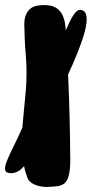

<svg xmlns="http://www.w3.org/2000/svg" viewBox="-46 -733 359 750"><path d="M219.7 -441.4C276.4 -564.5 321.3 -685.5 270.5 -694.3C248 -698.2 230.5 -658.2 210.9 -614.3C207 -687.5 178.7 -722.7 99.6 -710.9C68.4 -706.1 48.8 -679.7 48.8 -639.6C49.8 -599.6 50.8 -562.5 54.7 -518.6C56.6 -496.1 57.6 -474.6 57.6 -453.1C57.6 -387.7 54.7 -384.8 43 -253.9C42 -248 42 -242.2 42 -236.3C-3.9 -128.9 -58.6 -55.7 -2.9 -56.6C16.6 -56.6 33.2 -66.4 47.9 -84C51.8 -63.5 58.6 -45.9 62.5 -35.2C71.3 -13.7 109.4 -1 141.6 -2.9C198.2 -5.9 228.5 -2.9 228.5 -109.4C227.5 -214.8 225.6 -319.3 220.7 -424.8C220.7 -429.7 219.7 -435.5 219.7 -441.4Z"/></svg>

Font: Day Care
Style: Regular
Weight: 400
Designer: Noponies
Version: Version 1.000;PS 001.000;hotconv 1.0.88;makeotf.lib2.5.64775